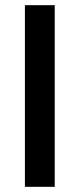

<svg xmlns="http://www.w3.org/2000/svg" viewBox="-20 -720 307 740"><path d="M76 0V-700H191V0Z"/></svg>

Font: Outfit Thin Medium
Style: Regular
Weight: 500
Version: Version 1.100;gftools[0.9.27]